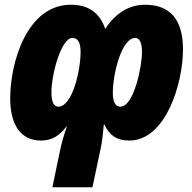

<svg xmlns="http://www.w3.org/2000/svg" viewBox="-20 -582 812 810"><path d="M591 -562C523 -562 465 -524 424 -460C400 -531 350 -562 279 -562C93 -562 23 -317 23 -167C23 -50 72 11 152 11C201 11 232 -11 260 -48H262C249 -11 239 24 232 59L201 208H370L405 43C411 17 415 -25 418 -56H421C440 -14 470 11 525 11C681 11 752 -234 752 -373C752 -501 697 -562 591 -562ZM551 -422C569 -422 579 -401 579 -362C579 -300 544 -132 488 -132C466 -132 456 -153 456 -191C456 -268 492 -422 551 -422ZM285 -422C309 -422 320 -402 320 -363C320 -284 285 -132 226 -132C207 -132 197 -152 197 -192C197 -271 239 -422 285 -422Z"/></svg>

Font: Noto Sans Condensed Black
Style: Italic
Weight: 900
Width: 3
Italic angle: -12°
Designer: Monotype Design Team
Foundry: Monotype Imaging Inc.
Version: Version 2.013